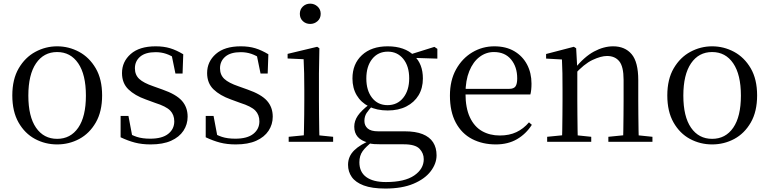

<svg xmlns="http://www.w3.org/2000/svg" viewBox="-20 -788 4276 1067"><path d="M297.5 14.6Q231.2 14.6 174.4 -15.9Q117.6 -46.5 83 -107.4Q48.4 -168.3 48.4 -257.8Q48.4 -347.6 84.1 -408.5Q119.7 -469.3 176.7 -500Q233.7 -530.6 297.5 -530.6Q362.2 -530.6 419.2 -500.1Q476.2 -469.5 511.9 -408.7Q547.5 -347.8 547.5 -257.8Q547.5 -168 512.4 -107.2Q477.3 -46.3 420.5 -15.8Q363.7 14.6 297.5 14.6ZM297.5 -16.4Q372 -16.4 414.7 -78.2Q457.4 -140.1 457.4 -256.6Q457.4 -373.4 414.7 -436.1Q372 -498.8 297.5 -498.8Q223.1 -498.8 180.3 -436.1Q137.5 -373.4 137.5 -256.6Q137.5 -140.1 180.3 -78.2Q223.1 -16.4 297.5 -16.4Z M817.4 14.6Q768.9 14.6 730 4.5Q691.1 -5.6 650.2 -25.1L650.3 -143.7H693.8L717.5 -18.1L680.9 -20.3V-56.3Q709.4 -37.5 740.2 -27.4Q770.9 -17.3 814.7 -17.3Q881.2 -17.3 914.8 -44.1Q948.5 -70.9 948.5 -113.5Q948.5 -150.2 925.8 -173.6Q903.2 -197 841.6 -216.4L789.9 -235.4Q729.2 -257 693.6 -291.4Q658 -325.9 658 -382Q658 -445.2 706.4 -487.9Q754.8 -530.6 845.1 -530.6Q890.4 -530.6 925.5 -519.9Q960.7 -509.2 998.4 -486.4L994.6 -379.4H954.9L931.1 -495.5L962.5 -490.1V-457.8Q931.7 -479.4 903.9 -488.7Q876.2 -498.1 845.1 -498.1Q788.1 -498.1 758.9 -473.1Q729.7 -448 729.7 -408.5Q729.7 -372 753.7 -349.5Q777.6 -327 832.5 -308.4L882.8 -290.4Q958.6 -264 990.7 -228.1Q1022.7 -192.1 1022.7 -139.6Q1022.7 -96.6 999.5 -61.4Q976.3 -26.2 930.9 -5.8Q885.5 14.6 817.4 14.6Z M1290.4 14.6Q1241.9 14.6 1203 4.5Q1164.1 -5.6 1123.2 -25.1L1123.3 -143.7H1166.8L1190.5 -18.1L1153.9 -20.3V-56.3Q1182.4 -37.5 1213.2 -27.4Q1243.9 -17.3 1287.7 -17.3Q1354.2 -17.3 1387.8 -44.1Q1421.5 -70.9 1421.5 -113.5Q1421.5 -150.2 1398.8 -173.6Q1376.2 -197 1314.6 -216.4L1262.9 -235.4Q1202.2 -257 1166.6 -291.4Q1131 -325.9 1131 -382Q1131 -445.2 1179.4 -487.9Q1227.8 -530.6 1318.1 -530.6Q1363.4 -530.6 1398.5 -519.9Q1433.7 -509.2 1471.4 -486.4L1467.6 -379.4H1427.9L1404.1 -495.5L1435.5 -490.1V-457.8Q1404.7 -479.4 1376.9 -488.7Q1349.2 -498.1 1318.1 -498.1Q1261.1 -498.1 1231.9 -473.1Q1202.7 -448 1202.7 -408.5Q1202.7 -372 1226.7 -349.5Q1250.6 -327 1305.5 -308.4L1355.8 -290.4Q1431.6 -264 1463.7 -228.1Q1495.7 -192.1 1495.7 -139.6Q1495.7 -96.6 1472.5 -61.4Q1449.3 -26.2 1403.9 -5.8Q1358.5 14.6 1290.4 14.6Z M1584.3 0V-27.8L1694.1 -38.6H1725.5L1831.3 -27.8V0ZM1667.3 0Q1668.3 -24.4 1669.2 -65.3Q1670.1 -106.3 1670.6 -150.7Q1671.1 -195.1 1671.1 -228.5V-288.8Q1671.1 -339.6 1670.2 -380.6Q1669.3 -421.6 1667.3 -458.9L1578.3 -463V-488.6L1742.7 -528L1754.9 -519.8L1752.5 -380.2V-228.5Q1752.5 -195.1 1753 -150.7Q1753.5 -106.3 1754.1 -65.3Q1754.7 -24.4 1755.7 0ZM1703.8 -655Q1679.9 -655 1663.1 -670.5Q1646.3 -686 1646.3 -711.1Q1646.3 -735.9 1663.1 -751.8Q1679.9 -767.7 1703.8 -767.7Q1727.2 -767.7 1744.7 -751.8Q1762.2 -735.9 1762.2 -711.1Q1762.2 -686 1744.7 -670.5Q1727.2 -655 1703.8 -655Z M2121.5 259.8Q2046.9 259.8 2001.3 242.6Q1955.7 225.4 1935 195.8Q1914.2 166.2 1914.2 128Q1914.2 81.5 1947.8 48.1Q1981.4 14.6 2046.6 -11.3L2051.8 -2.4Q2013.2 27 1995.2 52.1Q1977.2 77.1 1977.2 113.8Q1977.2 168.1 2015.4 195.9Q2053.7 223.7 2124.5 223.7Q2228.6 223.7 2281.8 187.3Q2334.9 151 2334.9 96.6Q2334.9 63.1 2311.1 38.5Q2287.3 13.9 2223.8 13.9H2101Q2077.9 13.9 2059.9 12.8Q2041.9 11.7 2025.8 6.9V4.5Q1948.7 -15.2 1948.7 -83.9Q1948.7 -115.9 1968.3 -144.9Q1988 -173.9 2033.3 -208.6V-217.6L2056.1 -206.2Q2029.8 -179.2 2017.4 -160.2Q2005.1 -141.1 2005.1 -115.9Q2005.1 -90.3 2023 -74.3Q2040.9 -58.2 2081.7 -58.2H2228.5Q2289.4 -58.2 2328.5 -42.6Q2367.6 -26.9 2386.8 2.8Q2406.1 32.6 2406.1 75Q2406.1 121.1 2373.5 163.8Q2340.9 206.5 2277.7 233.1Q2214.5 259.8 2121.5 259.8ZM2134.4 -174.1Q2073.8 -174.1 2029.8 -196.5Q1985.8 -218.9 1962.3 -258.7Q1938.7 -298.6 1938.7 -351.9Q1938.7 -432.7 1991.5 -481.7Q2044.3 -530.6 2134.6 -530.6Q2181.5 -530.6 2218.4 -517.7Q2255.3 -504.7 2279.1 -480.5L2281.8 -477.8Q2330.1 -432.4 2330.1 -351.9Q2330.1 -298.6 2306.2 -258.7Q2282.2 -218.9 2238.3 -196.5Q2194.5 -174.1 2134.4 -174.1ZM2133.6 -203.7Q2188.5 -203.7 2221.2 -244.9Q2254 -286.1 2254 -352.7Q2254 -420.4 2221.1 -460.7Q2188.3 -501 2135.4 -501Q2080.8 -501 2048.3 -460.2Q2015.8 -419.4 2015.8 -351.9Q2015.8 -285.3 2047.7 -244.5Q2079.6 -203.7 2133.6 -203.7ZM2248.9 -467.3V-483.9H2254.9L2394.1 -527.5L2410.5 -516.5V-462.2Z M2735.3 14.6Q2661.5 14.6 2603.6 -15.4Q2545.7 -45.5 2513.1 -106.2Q2480.4 -167 2480.4 -256.8Q2480.4 -341.1 2514.5 -402.5Q2548.6 -463.8 2604.8 -497.2Q2661 -530.6 2726.9 -530.6Q2792.2 -530.6 2838.4 -503.3Q2884.6 -475.9 2909.1 -429.2Q2933.7 -382.4 2933.7 -323.2Q2933.7 -286.8 2927.4 -262.9H2518.6V-294.2H2809.3Q2835.6 -294.2 2845 -308.2Q2854.3 -322.1 2854.3 -352.3Q2854.3 -416.2 2820.2 -457.5Q2786.2 -498.8 2724.6 -498.8Q2680.8 -498.8 2645 -471.6Q2609.1 -444.5 2588 -392.8Q2566.9 -341.2 2566.9 -268.7Q2566.9 -188 2591.4 -135.9Q2615.9 -83.8 2658.9 -59.4Q2702 -35 2757.5 -35Q2810.5 -35 2849.8 -53.7Q2889.2 -72.3 2919.7 -108.1L2935.6 -94.3Q2903 -43.5 2853 -14.4Q2803 14.6 2735.3 14.6Z M3020.7 0V-27.8L3129.4 -38.6H3161.8L3265.7 -27.8V0ZM3102.9 0Q3104.1 -24.4 3104.6 -65.3Q3105.1 -106.3 3105.6 -150.7Q3106.1 -195.1 3106.1 -228.5V-289.4Q3106.1 -340.8 3105.5 -380.8Q3104.9 -420.7 3102.9 -457.5L3014.8 -462.4V-487.9L3168.9 -528L3181.9 -519.8L3188.3 -403.1V-401.7V-228.5Q3188.3 -195.1 3188.8 -150.7Q3189.3 -106.3 3189.8 -65.3Q3190.3 -24.4 3191.3 0ZM3360.8 0V-27.8L3468.3 -38.6H3501.3L3605.8 -27.8V0ZM3442.5 0Q3443.5 -24.4 3444 -64.8Q3444.5 -105.3 3445 -149.7Q3445.5 -194.1 3445.5 -228.5V-344.3Q3445.5 -418.1 3421.4 -447.5Q3397.3 -476.9 3353.6 -476.9Q3319.9 -476.9 3272.8 -454.8Q3225.6 -432.7 3171.2 -372.4L3162.7 -406H3172.8Q3227.4 -472.9 3281.1 -501.7Q3334.9 -530.6 3387.5 -530.6Q3453 -530.6 3490 -487.1Q3527 -443.5 3527 -342.4V-228.5Q3527 -194.1 3527.5 -149.7Q3528 -105.3 3528.6 -64.8Q3529.2 -24.4 3530.2 0Z M3937.5 14.6Q3871.2 14.6 3814.4 -15.9Q3757.6 -46.5 3723 -107.4Q3688.4 -168.3 3688.4 -257.8Q3688.4 -347.6 3724.1 -408.5Q3759.7 -469.3 3816.7 -500Q3873.7 -530.6 3937.5 -530.6Q4002.2 -530.6 4059.2 -500.1Q4116.2 -469.5 4151.9 -408.7Q4187.5 -347.8 4187.5 -257.8Q4187.5 -168 4152.4 -107.2Q4117.3 -46.3 4060.5 -15.8Q4003.7 14.6 3937.5 14.6ZM3937.5 -16.4Q4012 -16.4 4054.7 -78.2Q4097.4 -140.1 4097.4 -256.6Q4097.4 -373.4 4054.7 -436.1Q4012 -498.8 3937.5 -498.8Q3863.1 -498.8 3820.3 -436.1Q3777.5 -373.4 3777.5 -256.6Q3777.5 -140.1 3820.3 -78.2Q3863.1 -16.4 3937.5 -16.4Z"/></svg>

Font: Noto Serif JP
Style: Regular
Weight: 200
Designer: Ryoko NISHIZUKA 西塚涼子 (kana & ideographs); Frank Grießhammer (Latin, Greek & Cyrillic); Wenlong ZHANG 张文龙 (bopomofo); San
Foundry: Adobe
Version: Version 2.001;hotconv 1.1.0;makeotfexe 2.6.0